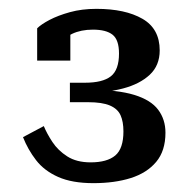

<svg xmlns="http://www.w3.org/2000/svg" viewBox="-20 -773 430 434"><path d="M185 -406Q153 -406 132 -419.5Q111 -433 98.5 -452Q86 -471 79 -488L32 -463Q43 -435 61.5 -411Q80 -387 111.5 -373Q143 -359 191 -359Q239 -359 275.5 -370.5Q312 -382 333 -407Q354 -432 354 -473Q354 -503 337.5 -525Q321 -547 283.5 -558.5Q246 -570 184 -570L173 -563Q220 -563 258 -573Q296 -583 318.5 -604Q341 -625 341 -659Q341 -708 302 -730.5Q263 -753 198 -753Q165 -753 138 -745.5Q111 -738 92 -728Q73 -718 64 -709V-636H139V-707Q131 -706 125.5 -701Q120 -696 116.5 -689Q113 -682 111 -674Q123 -687 143 -696.5Q163 -706 190 -706Q220 -706 234.5 -694.5Q249 -683 249 -652Q249 -615 230.5 -600.5Q212 -586 172 -586H138V-542H179Q211 -542 228.5 -534.5Q246 -527 252.5 -512.5Q259 -498 259 -476Q259 -437 240.5 -421.5Q222 -406 185 -406Z"/></svg>

Font: Roboto Serif SemiCondensed Medium
Style: Regular
Weight: 500
Width: 4
Designer: Greg Gazdowicz
Foundry: Commercial Type
Version: Version 1.007